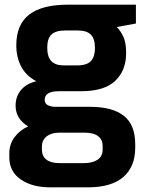

<svg xmlns="http://www.w3.org/2000/svg" viewBox="-20 -557 622 825"><path d="M564 -456 482 -441Q500 -422 511 -397Q522 -372 522 -329Q522 -254 475 -209.5Q428 -165 328 -165H233Q172 -165 172 -128Q172 -112 185.5 -105Q199 -98 219 -98H367Q463 -98 512 -59.5Q561 -21 561 63V78Q561 159 510 203.5Q459 248 357 248H196Q118 248 69 214Q20 180 20 119V103Q20 63 42 33Q64 3 101 -14Q47 -46 47 -103Q47 -143 70.5 -170.5Q94 -198 136 -208Q91 -232 70.5 -272Q50 -312 50 -362Q50 -451 105 -494Q160 -537 273 -537H564ZM388 -350Q388 -391 370 -408.5Q352 -426 315 -426H259Q220 -426 201.5 -409Q183 -392 183 -352Q183 -313 200.5 -294.5Q218 -276 254 -276H311Q354 -276 371 -295Q388 -314 388 -350ZM235 13Q201 13 180.5 29Q160 45 160 74V85Q160 114 179.5 129Q199 144 237 144H339Q377 144 399 129.5Q421 115 421 86V70Q421 43 401.5 28Q382 13 343 13Z"/></svg>

Font: Exo
Style: Bold
Weight: 700
Designer: Natanael Gama
Foundry: Natanael Gama
Version: Version 1.500; ttfautohint (v1.6)